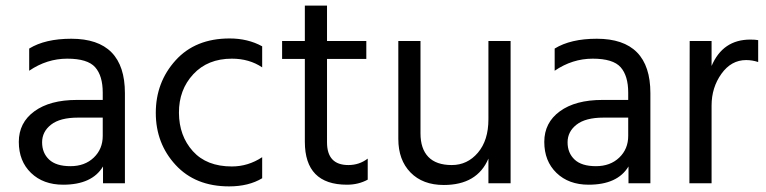

<svg xmlns="http://www.w3.org/2000/svg" viewBox="-20 -653 2730 684"><path d="M205 5Q134 5 90.5 -37Q47 -79 47 -147.5Q47 -216 102.5 -256.5Q158 -297 254 -297H346V-323Q346 -383 319 -413.5Q292 -444 219.5 -444Q147 -444 84 -401V-480Q141 -515 234 -515Q425 -515 425 -321V0H347V-60Q308 5 205 5ZM346 -169V-234H258Q194 -234 162 -209Q130 -184 130 -146Q130 -108 155 -84.5Q180 -61 231 -61Q282 -61 314 -91.5Q346 -122 346 -169Z M796 11Q676 11 605.5 -65.5Q535 -142 535 -251Q535 -360 605.5 -438Q676 -516 798 -516Q863 -516 914 -488V-413Q868 -444 806 -444Q720 -444 668.5 -388.5Q617 -333 617.5 -251Q618 -169 667 -114.5Q716 -60 806 -60Q864 -60 914 -93V-18Q866 11 796 11Z M1216 5Q1066 5 1066 -148V-443H985V-507H1066V-633H1145V-507H1285V-443H1145V-146Q1145 -65 1221 -65Q1260 -65 1290 -88V-13Q1257 5 1216 5Z M1799 0H1720V-88Q1680 6 1561 6Q1486 6 1442.5 -38.5Q1399 -83 1399 -158V-507H1478V-178Q1478 -123 1506 -94Q1534 -65 1589.5 -65Q1645 -65 1682.5 -109Q1720 -153 1720 -228V-507H1799Z M2077 5Q2006 5 1962.5 -37Q1919 -79 1919 -147.5Q1919 -216 1974.5 -256.5Q2030 -297 2126 -297H2218V-323Q2218 -383 2191 -413.5Q2164 -444 2091.5 -444Q2019 -444 1956 -401V-480Q2013 -515 2106 -515Q2297 -515 2297 -321V0H2219V-60Q2180 5 2077 5ZM2218 -169V-234H2130Q2066 -234 2034 -209Q2002 -184 2002 -146Q2002 -108 2027 -84.5Q2052 -61 2103 -61Q2154 -61 2186 -91.5Q2218 -122 2218 -169Z M2515 0H2436L2437 -507H2515V-418Q2555 -512 2653 -512Q2671 -512 2681 -510V-432Q2660 -439 2638 -439Q2585 -439 2550 -390Q2515 -341 2515 -277Z"/></svg>

Font: Hind Mysuru
Style: Regular
Weight: 400
Designer: Manushi Parikh, Hitesh Malaviya
Foundry: Indian Type Foundry
Version: Version 0.703;PS 1.0;hotconv 1.0.86;makeotf.lib2.5.63406